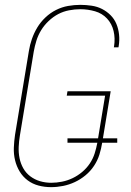

<svg xmlns="http://www.w3.org/2000/svg" viewBox="-20 -763 540 791"><path d="M190 8Q164 8 139 1.5Q114 -5 94 -20Q74 -35 61 -56.5Q48 -78 42 -103Q36 -128 37 -154.5Q38 -181 42 -208L99 -553Q103 -578 111.5 -602.5Q120 -627 133.5 -649.5Q147 -672 167 -691Q187 -710 211 -722Q235 -734 260.5 -738.5Q286 -743 311 -743Q334 -743 357.5 -739.5Q381 -736 400.5 -726Q420 -716 435.5 -700.5Q451 -685 459.5 -664.5Q468 -644 470.5 -620.5Q473 -597 469 -573L468 -568H449L450 -573Q455 -605 448 -635Q441 -665 421 -686.5Q401 -708 371.5 -716.5Q342 -725 311 -725Q288 -725 264.5 -720.5Q241 -716 220 -705Q199 -694 180.5 -676.5Q162 -659 149.5 -638.5Q137 -618 130 -595.5Q123 -573 119 -550L62 -205Q58 -181 57 -157.5Q56 -134 60.5 -111.5Q65 -89 76 -69.5Q87 -50 105 -36.5Q123 -23 145 -16.5Q167 -10 191 -10Q213 -10 235.5 -14.5Q258 -19 279 -29Q300 -39 318.5 -54.5Q337 -70 350 -89.5Q363 -109 370 -131Q377 -153 381 -175H258V-193H384L413 -369H255L258 -387H436L404 -193H463V-175H401Q397 -150 389.5 -126Q382 -102 367.5 -80Q353 -58 332.5 -41Q312 -24 288.5 -13Q265 -2 240 3Q215 8 190 8Z"/></svg>

Font: Iosevka SS18 Thin
Style: Italic
Weight: 100
Italic angle: -9°
Monospace: yes
Designer: Belleve Invis
Foundry: Belleve Invis
Version: Version 25.1.1; ttfautohint (v1.8.4)